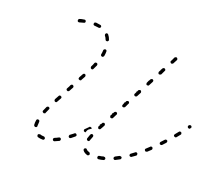

<svg xmlns="http://www.w3.org/2000/svg" viewBox="-99 -693 961 840"><g transform="rotate(20 382.0 -273.5)"><path d="M176 5Q178 3 178 0Q178 -1 178 -3Q177 -4 176 -5Q175 -6 174 -7Q172 -8 171 -8Q160 -8 153 -11Q150 -11 147 -10Q144 -9 143 -6Q143 -4 143 -3Q143 -1 144 0Q144 1 145 2Q146 3 148 4Q158 7 170 7Q173 8 176 5ZM454 -1Q455 -2 456 -4Q457 -5 457 -6Q457 -8 457 -9Q456 -12 453 -14Q450 -15 447 -15Q438 -12 428 -11Q426 -10 425 -10Q424 -9 423 -8Q422 -6 422 -5Q422 -3 422 -2Q422 1 425 3Q427 5 430 4Q441 3 451 0Q453 -1 454 -1ZM382 3Q385 2 386 -1Q386 -3 386 -4Q386 -6 385 -7Q385 -8 384 -9Q382 -10 381 -11Q372 -13 367 -19Q366 -20 365 -21Q364 -21 362 -22Q361 -22 359 -21Q358 -21 357 -20Q354 -18 354 -15Q354 -12 356 -9Q363 0 377 4Q380 5 382 3ZM244 -15Q245 -16 245 -18Q246 -19 245 -21Q245 -22 245 -23Q243 -26 240 -27Q237 -28 234 -26Q225 -21 217 -18Q215 -17 214 -16Q213 -15 213 -14Q212 -12 212 -11Q212 -9 213 -8Q214 -5 217 -4Q220 -3 222 -4Q232 -8 242 -13Q243 -14 244 -15ZM521 -30Q522 -31 522 -32Q523 -34 523 -35Q522 -37 522 -38Q520 -41 517 -41Q514 -42 511 -41Q502 -36 494 -32Q491 -30 490 -27Q489 -25 490 -22Q491 -20 492 -19Q493 -18 494 -18Q496 -17 497 -17Q499 -18 500 -18Q509 -23 519 -28Q520 -28 521 -30ZM115 -38Q116 -37 117 -36Q118 -35 120 -34Q121 -34 123 -34Q126 -34 128 -37Q130 -39 129 -42Q129 -51 130 -61Q130 -64 128 -67Q127 -69 123 -69Q120 -70 118 -68Q115 -66 115 -63Q113 -51 114 -41Q114 -39 115 -38ZM304 -60Q304 -63 302 -65Q301 -67 300 -67Q298 -68 297 -68Q296 -68 294 -68Q293 -67 292 -66Q283 -60 276 -54Q274 -53 274 -52Q273 -50 273 -49Q273 -47 273 -46Q273 -44 274 -43Q276 -41 279 -40Q282 -40 285 -42Q293 -48 301 -55Q303 -57 304 -60ZM582 -72Q582 -75 581 -78Q580 -79 578 -80Q577 -81 576 -81Q574 -81 573 -81Q571 -80 570 -79Q562 -73 554 -67Q551 -65 551 -62Q550 -59 552 -57Q553 -56 554 -55Q555 -54 557 -54Q558 -54 560 -54Q561 -54 562 -55Q571 -61 579 -67Q582 -69 582 -72ZM352 -62Q352 -61 353 -59Q353 -58 355 -57Q356 -56 357 -56Q360 -55 363 -56Q366 -58 366 -61Q369 -69 373 -79Q374 -82 373 -85Q372 -88 369 -89Q368 -90 366 -90Q365 -90 363 -89Q362 -89 361 -87Q360 -86 359 -85Q355 -74 352 -65Q352 -63 352 -62ZM344 -103Q349 -107 354 -110Q355 -110 356 -110Q356 -112 355 -113Q354 -114 354 -115Q352 -116 351 -116Q350 -117 348 -117Q347 -117 345 -116Q344 -116 343 -114Q336 -107 329 -100Q326 -98 326 -95Q326 -92 328 -89Q329 -88 331 -88Q332 -87 334 -87Q334 -87 335 -87Q335 -87 336 -87Q337 -90 338 -93Q340 -99 344 -103ZM636 -119Q636 -122 634 -125Q633 -126 632 -126Q630 -127 629 -127Q628 -127 626 -127Q625 -126 624 -125Q616 -118 609 -111Q606 -109 606 -106Q606 -103 608 -101Q609 -100 610 -99Q612 -98 613 -98Q615 -98 616 -99Q617 -99 619 -100Q626 -107 634 -114Q636 -116 636 -119ZM129 -108Q131 -105 134 -104Q135 -103 136 -103Q138 -103 139 -104Q141 -104 142 -105Q143 -106 143 -108Q147 -117 151 -126Q153 -129 152 -132Q151 -135 148 -136Q145 -138 142 -136Q139 -135 138 -133Q133 -123 129 -113Q128 -110 129 -108ZM383 -142Q383 -142 383 -142Q383 -142 383 -142Q383 -141 384 -139Q384 -140 385 -140Q385 -140 385 -140V-139L381 -131Q380 -130 380 -129Q380 -127 381 -126Q381 -124 382 -123Q383 -122 384 -121Q387 -120 390 -121Q393 -122 394 -125L398 -132L404 -143Q405 -146 404 -149Q403 -151 401 -153Q399 -154 398 -154Q396 -154 395 -153Q394 -153 392 -152Q391 -151 391 -150L387 -143Q385 -143 383 -142ZM686 -171Q686 -174 684 -176Q683 -177 681 -177Q680 -178 678 -178Q677 -178 676 -177Q674 -176 673 -175Q666 -168 659 -160Q658 -159 658 -158Q657 -157 657 -155Q657 -154 658 -152Q658 -151 659 -150Q662 -148 665 -148Q668 -148 670 -150Q677 -158 684 -165Q686 -168 686 -171ZM161 -172Q162 -169 164 -168Q167 -166 170 -167Q173 -168 174 -171L184 -189Q186 -192 185 -195Q184 -198 181 -199Q178 -201 175 -200Q172 -199 171 -196L161 -178Q160 -175 161 -172ZM418 -206Q417 -205 417 -204Q417 -203 418 -202Q418 -202 418 -202Q418 -201 418 -201Q418 -201 418 -201L414 -195Q413 -192 414 -189Q415 -186 417 -184Q419 -184 420 -184Q422 -183 423 -184Q425 -184 426 -185Q427 -186 428 -188L437 -206Q439 -208 438 -211Q437 -214 434 -216Q433 -217 431 -217Q430 -217 428 -216Q427 -216 426 -215Q425 -214 424 -213L420 -206Q419 -206 418 -206ZM732 -225Q732 -228 730 -230Q727 -232 724 -232Q721 -232 719 -229Q713 -221 706 -213Q705 -212 705 -211Q704 -209 704 -208Q705 -206 705 -205Q706 -204 707 -203Q710 -201 713 -201Q716 -201 718 -204Q724 -212 731 -220Q733 -222 732 -225ZM201 -252 195 -241Q193 -238 194 -235Q195 -232 198 -231Q200 -229 203 -230Q206 -231 208 -234L214 -245L218 -252Q219 -255 218 -258Q217 -261 214 -262Q213 -263 212 -263Q210 -263 209 -263Q207 -262 206 -261Q205 -260 204 -259ZM452 -269Q451 -268 451 -267Q451 -266 451 -265L448 -257Q447 -256 447 -255Q447 -253 447 -252Q447 -250 448 -249Q449 -248 451 -247Q453 -246 456 -247Q459 -248 461 -250L470 -269Q472 -271 471 -274Q470 -277 467 -279Q465 -280 462 -279Q459 -278 457 -276L454 -269Q453 -269 452 -269ZM764 -264Q764 -266 764 -267Q763 -269 763 -270Q762 -271 761 -272Q758 -274 755 -273Q752 -273 750 -270L749 -269Q748 -268 748 -266Q748 -265 748 -264Q748 -262 749 -261Q750 -260 751 -259Q754 -257 757 -257Q760 -258 762 -261V-262Q763 -263 764 -264ZM227 -298Q228 -295 231 -294Q232 -293 234 -293Q235 -293 237 -293Q238 -294 239 -294Q241 -295 241 -297L251 -315Q252 -318 251 -321Q251 -324 248 -325Q246 -326 245 -326Q244 -326 242 -326Q241 -325 240 -324Q238 -323 238 -322L228 -304Q227 -301 227 -298ZM485 -332Q485 -331 485 -330Q485 -329 485 -328L481 -320Q479 -318 480 -315Q481 -312 484 -310Q487 -309 490 -310Q493 -311 494 -313L504 -332Q505 -334 504 -337Q503 -340 501 -342Q498 -343 495 -342Q492 -341 490 -339L487 -332Q486 -332 485 -332ZM261 -361Q262 -358 264 -357Q267 -355 270 -356Q273 -357 274 -360Q279 -370 283 -379Q284 -382 283 -385Q282 -388 279 -389Q276 -390 273 -389Q270 -388 269 -385Q266 -376 261 -367Q260 -364 261 -361ZM519 -395Q519 -394 519 -393Q518 -393 518 -392L514 -383Q513 -381 514 -378Q514 -375 517 -373Q519 -373 520 -373Q522 -372 523 -373Q524 -373 526 -374Q527 -375 527 -376L537 -395Q538 -397 538 -400Q537 -403 534 -405Q533 -406 531 -406Q530 -406 528 -405Q527 -405 526 -404Q524 -403 524 -402L520 -395Q520 -395 519 -395ZM285 -426Q287 -424 290 -423Q293 -422 295 -424Q298 -426 299 -429Q301 -440 301 -450Q301 -454 299 -456Q297 -458 294 -458Q291 -458 289 -456Q286 -454 286 -451Q286 -442 284 -432Q283 -429 285 -426ZM553 -458Q552 -457 552 -457Q552 -456 552 -455L547 -446Q547 -445 547 -444Q546 -442 547 -441Q547 -439 548 -438Q549 -437 550 -436Q553 -435 556 -436Q559 -437 561 -439L570 -458Q571 -459 571 -460Q571 -462 571 -463Q570 -465 569 -466Q568 -467 567 -468Q564 -469 561 -468Q558 -467 557 -465L553 -458Q553 -458 553 -458ZM284 -494Q287 -493 290 -494Q292 -495 294 -498Q295 -500 294 -503Q290 -515 283 -523Q282 -526 278 -526Q275 -527 273 -525Q272 -524 271 -523Q270 -521 270 -520Q270 -518 270 -517Q270 -516 271 -514Q277 -507 280 -498Q281 -495 284 -494ZM586 -521Q586 -521 586 -520Q586 -520 586 -519L581 -509Q579 -507 580 -504Q581 -501 584 -499Q585 -499 587 -498Q588 -498 589 -499Q591 -499 592 -500Q593 -501 594 -502L604 -521Q605 -523 604 -526Q603 -529 600 -531Q598 -532 595 -531Q592 -530 590 -528L587 -521Q587 -521 586 -521ZM165 -535Q168 -535 170 -538Q172 -540 171 -543Q171 -546 168 -548Q166 -550 163 -549Q148 -547 141 -544Q140 -543 139 -542Q138 -541 137 -540Q137 -539 137 -537Q137 -536 137 -534Q138 -531 141 -530Q144 -529 147 -530Q149 -531 154 -532Q159 -533 165 -535ZM236 -537Q238 -537 239 -538Q240 -539 241 -540Q242 -541 242 -543Q243 -546 241 -548Q239 -551 236 -551Q226 -553 215 -554Q213 -554 212 -553Q210 -553 209 -552Q208 -551 208 -549Q207 -548 207 -546Q207 -543 209 -541Q211 -539 214 -539Q225 -538 233 -537Q235 -536 236 -537Z"/></g></svg>

Font: FRB American Cursive Dashed Extralight
Style: Italic
Weight: 200
Italic angle: -25°
Version: Version 2.0;Modular Font Editor K font №1